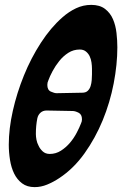

<svg xmlns="http://www.w3.org/2000/svg" viewBox="-20 -764 501 787"><path d="M122 3Q91 3 70.5 -12.5Q50 -28 38 -52.5Q26 -77 21 -108.5Q16 -140 16 -171Q16 -236 32.5 -309.5Q49 -383 78 -454.5Q107 -526 147.5 -588.5Q188 -651 236 -693Q262 -716 291.5 -730Q321 -744 354 -744Q389 -744 410.5 -727.5Q432 -711 443 -685.5Q454 -660 457.5 -629Q461 -598 461 -570Q461 -500 446 -422Q431 -344 401 -271Q371 -198 326.5 -135.5Q282 -73 223 -34Q199 -18 173.5 -7.5Q148 3 122 3ZM174 -416Q174 -395 188.5 -388.5Q203 -382 212 -382L317 -384Q332 -384 340 -392Q348 -400 351.5 -411.5Q355 -423 356 -436Q357 -449 357 -459V-482Q357 -494 355 -508Q353 -522 347.5 -533.5Q342 -545 332 -553Q322 -561 307 -561Q281 -561 260 -547.5Q239 -534 223 -514Q207 -494 195.5 -472.5Q184 -451 178 -434Q174 -426 174 -416ZM138 -167Q143 -155 154.5 -144Q166 -133 184 -133Q209 -133 230 -146.5Q251 -160 267 -179Q283 -198 294.5 -220Q306 -242 312 -258Q316 -266 316 -275Q316 -295 302 -302Q288 -309 278 -309L171 -311Q156 -311 146 -302Q136 -293 133 -279Q127 -249 127 -215Q127 -204 129.5 -191Q132 -178 138 -167Z"/></svg>

Font: Bangerz
Style: Regular
Weight: 400
Designer: vernon adams
Foundry: Vernon Adams
Version: Version 2.10;February 7, 2025;FontCreator 13.0.0.2683 64-bit